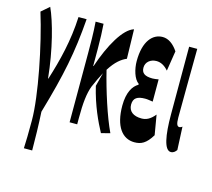

<svg xmlns="http://www.w3.org/2000/svg" viewBox="-110 -716 1160 1051"><g transform="rotate(15 470.0 -190.5)"><path d="M110 202H157C157 138 155 56 151 -16C218 -246 244 -376 259 -569H213C207 -434 177 -315 141 -201H139C123 -361 83 -509 49 -583L4 -544C58 -370 113 -95 113 44C113 124 112 155 110 202Z M315 -392V0H358V-35C358 -122 364 -176 380 -219C395 -254 409 -283 422 -307L402 -230C428 -122 466 -43 496 13L546 0C507 -82 463 -219 436 -330C468 -381 499 -405 528 -417L524 -583C466 -566 405 -459 362 -331H360V-427C360 -481 358 -532 355 -569H310C315 -508 315 -437 315 -392Z M685 14C723 14 751 1 783 -52L764 -164C738 -132 715 -122 689 -122C643 -122 615 -143 615 -181C615 -219 638 -232 682 -232C696 -232 709 -229 725 -227V-353C712 -351 702 -349 691 -349C647 -349 628 -363 628 -394C628 -426 655 -447 688 -447C713 -447 735 -435 756 -411L774 -525C749 -562 720 -583 687 -583C631 -583 583 -533 583 -419C583 -374 598 -320 626 -301V-296C596 -279 570 -239 570 -163C570 -45 617 14 685 14Z M892 14C907 14 916 5 924 -6L918 -137C912 -132 906 -130 902 -130C890 -130 883 -141 883 -179C883 -269 885 -439 886 -569H840V-185C840 -66 855 14 892 14Z"/></g></svg>

Font: 寒蝉无机体 CompactMedium
Style: Regular
Weight: 500
Width: 3
Designer: ChillTanhei {Warren2060}; 
Source Han Sans {Ryoko NISHIZUKA 西塚涼子 (kana, bopomofo & ideographs); Paul D. Hunt (Latin, Gre
Foundry: ChillType&Adobe
Version: Version 1.000;Glyphs 3.1.1 (3135)